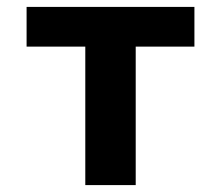

<svg xmlns="http://www.w3.org/2000/svg" viewBox="-20 -536 640 556"><path d="M227 -401H57V-516H543V-401H373V0H227Z"/></svg>

Font: iA Writer Duo V
Style: Regular
Weight: 400
Designer: Mike Abbink, Paul van der Laan, Pieter van Rosmalen, Oliver Reichenstein
Foundry: Information Architects Inc.
Version: Version 2.000